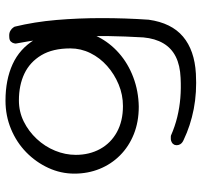

<svg xmlns="http://www.w3.org/2000/svg" viewBox="-38 -502 751 716"><g transform="rotate(-90 338.0 -144.5)"><path d="M421 210Q351 214 289 202Q227 190 173 164Q173 164 169 162Q165 160 161 156Q157 152 155 145.5Q153 139 155 131Q158 124 164 120.5Q170 117 176 116.5Q182 116 186 116.5Q190 117 190 117Q224 132 259 140.5Q294 149 330 152Q366 155 405 153Q452 151 484 135Q516 119 534 88.5Q552 58 556 14Q560 -54 561 -118Q562 -182 559 -241.5Q556 -301 549.5 -356Q543 -411 533 -462Q533 -462 534 -468Q535 -474 540.5 -480Q546 -486 559 -486Q572 -487 580.5 -482Q589 -477 592.5 -471.5Q596 -466 596 -466Q614 -392 621 -310Q628 -228 628 -141Q628 -54 622 34Q610 119 559 162Q508 205 421 210ZM298 -3Q241 -3 195 -21.5Q149 -40 116 -73Q83 -106 65.5 -149.5Q48 -193 48 -243Q48 -294 69.5 -340.5Q91 -387 128 -423Q165 -459 214.5 -479.5Q264 -500 320 -500Q398 -500 456 -473.5Q514 -447 547.5 -391.5Q581 -336 581 -250Q581 -200 558.5 -155.5Q536 -111 497.5 -77Q459 -43 407.5 -23.5Q356 -4 298 -3ZM300 -62Q342 -62 380.5 -78Q419 -94 449.5 -121Q480 -148 497.5 -183.5Q515 -219 515 -258Q515 -324 489.5 -366.5Q464 -409 421 -429.5Q378 -450 321 -450Q279 -450 242.5 -432Q206 -414 177.5 -383.5Q149 -353 133.5 -315Q118 -277 118 -238Q118 -187 140 -147Q162 -107 203 -84.5Q244 -62 300 -62Z"/></g></svg>

Font: Sour Gummy Black ExtraLight
Style: Regular
Weight: 250
Version: Version 1.000